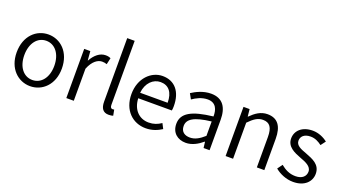

<svg xmlns="http://www.w3.org/2000/svg" viewBox="-61 -1382 3541 1981"><g transform="rotate(20 1709.5 -391.5)"><path d="M301 13C433 13 549 -91 549 -269C549 -450 433 -554 301 -554C169 -554 53 -450 53 -269C53 -91 169 13 301 13ZM301 -55C204 -55 137 -141 137 -269C137 -398 204 -485 301 -485C399 -485 466 -398 466 -269C466 -141 399 -55 301 -55Z M696 0H778V-352C815 -446 871 -480 916 -480C938 -480 950 -477 968 -471L984 -542C966 -551 950 -554 927 -554C866 -554 811 -509 774 -441H771L763 -540H696Z M1164 13C1187 13 1200 10 1213 6L1201 -57C1190 -55 1186 -55 1182 -55C1168 -55 1157 -66 1157 -93V-796H1075V-99C1075 -27 1102 13 1164 13Z M1570 13C1644 13 1699 -12 1745 -41L1716 -97C1675 -69 1633 -53 1579 -53C1471 -53 1399 -132 1394 -252H1763C1766 -266 1767 -283 1767 -301C1767 -457 1689 -554 1554 -554C1430 -554 1313 -445 1313 -269C1313 -92 1427 13 1570 13ZM1393 -312C1404 -423 1475 -488 1555 -488C1643 -488 1695 -427 1695 -312Z M2010 13C2078 13 2140 -22 2192 -66H2195L2203 0H2269V-335C2269 -465 2217 -554 2086 -554C1999 -554 1923 -514 1877 -484L1909 -426C1950 -455 2008 -486 2073 -486C2166 -486 2189 -414 2188 -341C1956 -315 1853 -257 1853 -139C1853 -41 1921 13 2010 13ZM2032 -53C1977 -53 1932 -79 1932 -144C1932 -218 1997 -264 2188 -286V-128C2133 -79 2086 -53 2032 -53Z M2445 0H2527V-396C2583 -453 2624 -483 2681 -483C2756 -483 2788 -437 2788 -333V0H2870V-343C2870 -481 2818 -554 2705 -554C2631 -554 2575 -513 2523 -461H2520L2512 -540H2445Z M3189 13C3314 13 3382 -59 3382 -145C3382 -248 3295 -279 3215 -310C3153 -333 3097 -353 3097 -407C3097 -451 3130 -489 3202 -489C3252 -489 3290 -468 3326 -441L3366 -494C3325 -527 3266 -554 3202 -554C3085 -554 3018 -487 3018 -403C3018 -311 3102 -276 3178 -247C3238 -225 3304 -199 3304 -141C3304 -91 3267 -51 3192 -51C3124 -51 3076 -78 3029 -116L2989 -61C3039 -19 3112 13 3189 13Z"/></g></svg>

Font: Noto Sans CJK SC DemiLight
Style: Regular
Weight: 350
Designer: Ryoko NISHIZUKA 西塚涼子 (kana, bopomofo & ideographs); Paul D. Hunt (Latin, Greek & Cyrillic); Sandoll Communications 산돌커뮤니
Foundry: Adobe
Version: Version 2.004;hotconv 1.0.118;makeotfexe 2.5.65603